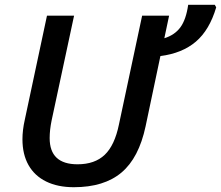

<svg xmlns="http://www.w3.org/2000/svg" viewBox="-20 -780 932 810"><path d="M74.7 -192.4Q74.7 -231 84.5 -274.4L178.2 -713.9H292.5L197.8 -272Q189.5 -231.9 189.5 -197.3Q189.5 -86.9 307.1 -86.9Q379.9 -86.9 421.9 -127Q463.9 -167 481.9 -255.4L579.6 -713.9H693.4L673.3 -618.7Q717.3 -632.3 741.2 -665Q765.1 -697.8 773.9 -759.8H886.2L892.1 -749Q863.8 -653.3 806.2 -604.2Q748.5 -555.2 656.7 -543.5L594.2 -247.1Q565.9 -113.8 492.4 -52Q418.9 9.8 291.5 9.8Q223.6 9.8 174.8 -14.2Q126 -38.1 100.3 -83.5Q74.7 -128.9 74.7 -192.4Z"/></svg>

Font: Viking Open Sans Light
Style: Bold Italic
Weight: 600
Italic angle: -12°
Foundry: Ascender Corporation
Version: Version 2.000